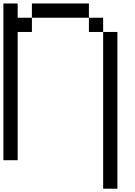

<svg xmlns="http://www.w3.org/2000/svg" viewBox="-20 -937 790 1123"><path d="M0 0V-916.7H83.3V-833.3H166.7V-750H83.3V0ZM666.7 166.7H583.3V-750H666.7ZM166.7 -833.3V-916.7H500V-833.3ZM500 -833.3H583.3V-750H500Z"/></svg>

Font: Galmuri11 Regular
Style: Regular
Weight: 400
Designer: Minseo Lee (Quiple)
Version: Version 2.356;hotconv 1.1.0;makeotfexe 2.6.0 DEVELOPMENT